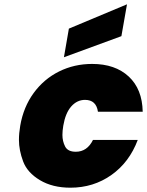

<svg xmlns="http://www.w3.org/2000/svg" viewBox="-20 -865 683 892"><path d="M544 -697 277 -599 300 -732 570 -845ZM74 -281Q89 -368 136.5 -433Q184 -498 254.5 -533Q325 -568 408 -568Q515 -568 578 -509.5Q641 -451 643 -346H435Q427 -401 375 -401Q338 -401 311 -370.5Q284 -340 274 -281Q270 -257 270 -238Q270 -209 282.5 -184.5Q295 -160 332 -160Q385 -160 412 -215H620Q581 -111 497.5 -52Q414 7 307 7Q224 7 165.5 -28Q107 -63 87.5 -115Q68 -167 68 -215Q68 -246 74 -281Z"/></svg>

Font: Fz Poppins ExtBd
Style: Italic
Weight: 800
Italic angle: -10°
Designer: Ninad Kale (Devanagari), Jonny Pinhorn (Latin)
Foundry: Indian Type Foundry
Version: Vit hóa bi Vntype.Com & FontZin.Com